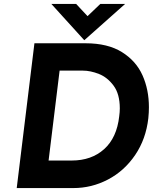

<svg xmlns="http://www.w3.org/2000/svg" viewBox="-20 -956 807 976"><path d="M155 -736H415Q528 -736 600 -691Q672 -646 704.5 -573Q737 -500 737 -411Q737 -384 734 -355Q722 -249 667 -168Q612 -87 529 -43.5Q446 0 353 0H65ZM345 -140Q445 -140 509.5 -198Q574 -256 586 -365Q589 -386 589 -405Q589 -478 557.5 -520.5Q526 -563 483 -580Q440 -597 401 -597H283L227 -140ZM616 -936 409 -752H408L241 -936H367L425 -874L490 -936Z"/></svg>

Font: Josefin Sans
Style: Bold Italic
Weight: 700
Italic angle: -7°
Designer: Santiago Orozco
Foundry: Typemade
Version: Version 2.000